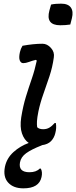

<svg xmlns="http://www.w3.org/2000/svg" viewBox="-20 -781 416 1049"><path d="M259 -756Q272 -759 286.5 -760Q301 -761 314 -761Q352 -761 367 -740Q382 -719 373 -682L364 -647Q352 -645 337.5 -644Q323 -643 309 -643Q228 -643 250 -724ZM103 -531Q164 -542 212 -542Q238 -542 258.5 -519Q279 -496 274 -467Q267 -415 250.5 -365Q234 -315 217 -267.5Q200 -220 190 -173Q183 -138 182 -119Q181 -100 183 -86Q194 -75 216 -75Q235 -75 249.5 -83.5Q264 -92 279 -109H285Q290 -82 282 -53Q276 -28 259 -10Q241 8 210 12L206 14Q152 35 123 56Q94 77 89 107Q80 160 141 160Q178 160 197 140H203Q213 159 207 186Q194 248 108 248Q53 248 24.5 216.5Q-4 185 7 130Q17 83 53.5 50Q90 17 137 0Q112 -17 100 -52Q88 -87 96 -140Q106 -202 121.5 -252.5Q137 -303 153.5 -350.5Q170 -398 181 -450L176 -454Q155 -449 138 -442.5Q121 -436 107 -436Q94 -436 88 -451Q82 -466 89 -497Q93 -515 103 -531Z"/></svg>

Font: Recursive Sn Csl St
Style: Italic
Weight: 400
Italic angle: -15°
Version: Version 1.079;hotconv 1.0.112;makeotfexe 2.5.65598; ttfautoh